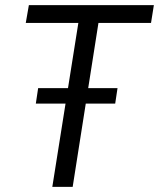

<svg xmlns="http://www.w3.org/2000/svg" viewBox="-20 -725 617 745"><path d="M183 0 284 -636H80L92 -705H577L566 -636H362L262 0ZM119 -323 128 -383H436L427 -323Z"/></svg>

Font: Nunito Sans 10pt Condensed
Style: Italic
Weight: 400
Width: 3
Italic angle: -9°
Designer: Vernon Adams
Foundry: Vernon Adams
Version: Version 3.101;gftools[0.9.27]